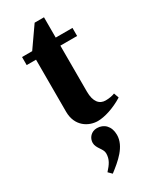

<svg xmlns="http://www.w3.org/2000/svg" viewBox="-231 -675 834 1032"><g transform="rotate(-30 186.5 -159.5)"><path d="M32 -440H90V-117C90 -26 158 12 214 12C255 12 317 -7 373 -42L362 -73C348 -67 327 -63 305 -63C267 -63 241 -91 241 -155V-440H345V-490H241V-616H183L95 -490H32ZM120 276 141 297C197 254 265 199 265 127C265 73 232 42 189 42C153 42 130 70 130 100C130 134 165 155 165 184C165 222 148 245 120 276Z"/></g></svg>

Font: Heuristica
Style: Bold
Weight: 700
Version: Version 1.0.1